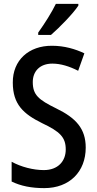

<svg xmlns="http://www.w3.org/2000/svg" viewBox="-20 -960 500 990"><path d="M384 -931V-940H268C246 -895 212 -841 177 -792V-780H243C287 -818 358 -891 384 -931ZM422 -199C422 -297 371 -352 270 -401C178 -446 149 -471 149 -537C149 -592 185 -632 250 -632C293 -632 338 -618 383 -595L415 -685C369 -707 312 -724 249 -724C128 -725 45 -649 46 -534C46 -421 102 -372 197 -325C290 -281 319 -252 319 -189C319 -129 279 -83 206 -83C152 -83 89 -99 40 -126V-24C87 -1 142 10 208 10C339 10 422 -75 422 -199Z"/></svg>

Font: Noto Sans Thai Looped Condensed Medium
Style: Regular
Weight: 500
Width: 3
Designer: Sasikarn Vongin, Ben Mitchell
Foundry: The Fontpad Ltd
Version: Version 1.001